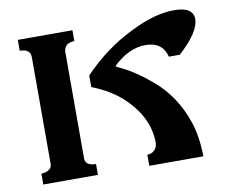

<svg xmlns="http://www.w3.org/2000/svg" viewBox="-71 -709 961 798"><g transform="rotate(-10 410.0 -309.5)"><path d="M49.8 -45.9Q68.4 -45.9 81.5 -54.7Q94.7 -63.5 94.7 -78.1V-529.3Q94.7 -564.5 49.8 -564.5V-610.4H280.3V-564.5Q240.2 -564.5 235.4 -529.3V-78.1Q235.4 -45.9 280.3 -45.9V0H49.8ZM791 -567.4Q791 -513.7 702.1 -432.6H656.2Q639.6 -497.1 568.4 -497.1Q497.1 -497.1 430.7 -432.6Q430.7 -429.7 453.1 -419.9Q513.7 -390.6 577.1 -335.9Q663.1 -263.7 703.1 -146.5Q723.6 -85.9 725.6 0H497.1V-46.9Q516.6 -46.9 528.3 -59.6Q540 -72.3 540 -89.8Q540 -200.2 440.4 -291Q392.6 -334 316.4 -364.3V-413.1Q410.2 -511.7 527.3 -568.4Q628.9 -619.1 710 -619.1Q791 -619.1 791 -567.4Z"/></g></svg>

Font: Menaion Unicode
Style: Regular
Weight: 400
Designer: Aleksandr Andreev
Foundry: Ponomar Technologies, Inc.
Version: 2.0